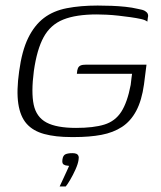

<svg xmlns="http://www.w3.org/2000/svg" viewBox="-20 -486 580 692"><path d="M237 8Q180 8 139.5 -3Q99 -14 76 -40Q53 -66 46 -112Q39 -158 49 -229Q59 -303 81.5 -349Q104 -395 138 -421Q172 -447 221 -456.5Q270 -466 332 -466Q358 -466 383 -465Q408 -464 432 -461.5Q456 -459 477 -454Q495 -451 502.5 -446.5Q510 -442 512.5 -436Q515 -430 513 -423L511 -408Q504 -414 488 -417.5Q472 -421 451 -424Q430 -427 407.5 -429.5Q385 -432 364.5 -433Q344 -434 329 -434Q254 -434 208 -415.5Q162 -397 137.5 -352.5Q113 -308 102 -230Q92 -153 101.5 -108.5Q111 -64 147.5 -44.5Q184 -25 254 -25Q317 -25 356 -37Q395 -49 417 -83Q439 -117 451 -180Q453 -195 454 -205.5Q455 -216 456 -220H257Q258 -234 261 -240.5Q264 -247 270.5 -250Q277 -253 291 -253H508L499 -182Q491 -124 471 -86.5Q451 -49 419.5 -28.5Q388 -8 345.5 0Q303 8 248 8Q246 8 243 8Q240 8 237 8ZM195 186Q202 171 208.5 157Q215 143 220.5 131Q226 119 229 112Q228 112 226.5 111.5Q225 111 223 111Q216 111 209.5 107Q203 103 205 89Q207 74 216 70Q225 66 241 66Q249 66 254.5 68Q260 70 262.5 75.5Q265 81 263 91Q261 105 252 125Q243 145 233 162Q223 179 217 186Z"/></svg>

Font: Genos Thin Light
Style: Italic
Weight: 300
Italic angle: -8°
Version: Version 1.010